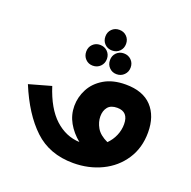

<svg xmlns="http://www.w3.org/2000/svg" viewBox="-112 -714 823 829"><g transform="rotate(20 300.0 -299.5)"><path d="M8.5 -248 110 -276.5Q140 -183 190 -137.2Q240 -91.5 303 -89Q268.5 -117 248.8 -152.2Q229 -187.5 229 -228.5Q229 -269 248.5 -306.2Q268 -343.5 308 -367.2Q348 -391 407 -391Q486 -391 526.8 -347.5Q567.5 -304 567.5 -229Q567.5 -158 532.5 -104.8Q497.5 -51.5 438.2 -23Q379 5.5 308 5.5Q199 5.5 128.8 -60.8Q58.5 -127 8.5 -248ZM416.5 -130Q436.5 -149.5 447.2 -174.8Q458 -200 458 -227Q458 -284 406.5 -284Q377 -284 363.5 -267.2Q350 -250.5 350 -224.5Q350 -198.5 364.5 -173Q379 -147.5 416.5 -130ZM252.5 -556Q252.5 -576.5 266 -590Q279.5 -603.5 300 -603.5Q320.5 -603.5 334 -590Q347.5 -576.5 347.5 -556Q347.5 -535.5 334 -522Q320.5 -508.5 300 -508.5Q279.5 -508.5 266 -522Q252.5 -535.5 252.5 -556ZM197 -466.5Q197 -487 210.5 -500.5Q224 -514 244 -514Q264.5 -514 278.2 -500.5Q292 -487 292 -466.5Q292 -446 278.2 -432.2Q264.5 -418.5 244 -418.5Q224 -418.5 210.5 -432.2Q197 -446 197 -466.5ZM306 -467Q306 -487.5 319.5 -501Q333 -514.5 353 -514.5Q373.5 -514.5 387.2 -501Q401 -487.5 401 -467Q401 -446.5 387.2 -432.8Q373.5 -419 353 -419Q333 -419 319.5 -432.8Q306 -446.5 306 -467Z"/></g></svg>

Font: JuliaMono
Style: Bold
Weight: 700
Monospace: yes
Designer: cormullion
Foundry: corm
Version: Version 0.055; ttfautohint (v1.8.4)